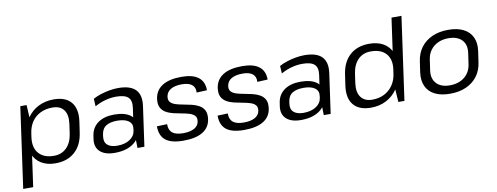

<svg xmlns="http://www.w3.org/2000/svg" viewBox="-71 -1123 4365 1686"><g transform="rotate(-10 2111.5 -280.0)"><path d="M340.7 7.9Q266.5 7.9 214.9 -23.5Q163.3 -54.8 140.4 -112Q117.6 -169.1 127.8 -246L135.1 -298.4Q146.3 -375.3 185 -431.2Q223.7 -487 284.3 -517.5Q344.8 -547.9 420.3 -547.9Q526.3 -547.9 575.8 -488.1Q625.3 -428.3 609.9 -318.6L595.7 -221.4Q580.2 -111.7 513.8 -51.9Q447.4 7.9 340.7 7.9ZM122.2 -540H178.1L187.7 -372.3L110.1 180H21.2ZM338.3 -59.4Q407.8 -59.4 452.2 -104.1Q496.6 -148.8 507.8 -228.6L519.2 -309.2Q531.1 -390.7 498.9 -435Q466.6 -479.3 397.2 -479.3Q336.9 -479.3 289.6 -456.3Q242.3 -433.3 213.2 -390.3Q184 -347.4 175.6 -286.6L171.2 -255.7Q158.3 -164.4 203.2 -111.9Q248.2 -59.4 338.3 -59.4Z M1068.1 -179.2 1093.4 -355.9Q1102.2 -419 1071.4 -447.6Q1040.6 -476.3 964.5 -476.3Q915.9 -476.3 866.9 -462.8Q817.8 -449.4 773.2 -424.3L769.1 -491.7Q798.9 -508.4 837.3 -520.8Q875.6 -533.2 916.8 -540.6Q958 -547.9 994.7 -547.9Q1102.8 -547.9 1149.7 -500Q1196.7 -452.1 1183.6 -355.9L1133.4 0H1072ZM869 7.9Q782.5 7.9 738.9 -32.1Q695.2 -72.2 705.2 -143.2L709.6 -172.3Q719.7 -244.3 775.1 -284.4Q830.4 -324.4 920.7 -324.4Q1015.9 -324.4 1065.8 -286.1Q1115.7 -247.9 1105.5 -176.8L1101.1 -145.9Q1091.1 -73.8 1029.2 -33Q967.2 7.9 869 7.9ZM901.9 -50.3Q969.6 -50.3 1013.5 -79.1Q1057.5 -107.9 1064 -155.7L1065.8 -170.2Q1073.1 -216.1 1038.8 -241.5Q1004.6 -266.8 936.9 -266.8Q874.9 -266.8 838 -243.9Q801.2 -221 793.8 -165.8L792.1 -153Q784.7 -102.9 813.7 -76.6Q842.6 -50.3 901.9 -50.3Z M1482 7.2Q1374.2 7.2 1323.6 -32.7Q1272.9 -72.7 1272.7 -157.4L1364.2 -160.7Q1363.5 -108.2 1394.1 -83Q1424.7 -57.9 1490.6 -57.9Q1553.3 -57.9 1590.3 -79Q1627.3 -100.1 1632.7 -139Q1637.4 -171.4 1620.8 -188.9Q1604.3 -206.5 1573.8 -215.7Q1543.4 -225 1506.9 -231.3Q1470.3 -237.7 1433.9 -246.3Q1397.4 -255 1368.5 -271.8Q1339.7 -288.6 1324.5 -318.1Q1309.4 -347.5 1316.4 -396.7Q1327.5 -470.9 1389.3 -509.5Q1451.1 -548.1 1560.6 -548.1Q1660.1 -548.1 1710.4 -509Q1760.8 -469.8 1760.7 -393.2L1668 -389Q1671 -435.3 1641.6 -459.1Q1612.2 -483 1552.3 -483Q1489.2 -483 1452.6 -461.1Q1416 -439.2 1409.8 -398.5Q1405.1 -366.1 1421.6 -348.2Q1438.1 -330.3 1468.6 -320.9Q1499 -311.6 1535.6 -305.3Q1572.1 -298.9 1608.5 -290.2Q1644.9 -281.5 1673.8 -265Q1702.8 -248.6 1717.9 -219.1Q1733.1 -189.6 1726.1 -140.5Q1715.6 -68.1 1653.7 -30.4Q1591.8 7.2 1482 7.2Z M2023 7.2Q1915.2 7.2 1864.6 -32.7Q1813.9 -72.7 1813.7 -157.4L1905.2 -160.7Q1904.5 -108.2 1935.1 -83Q1965.7 -57.9 2031.6 -57.9Q2094.3 -57.9 2131.3 -79Q2168.3 -100.1 2173.7 -139Q2178.4 -171.4 2161.8 -188.9Q2145.3 -206.5 2114.8 -215.7Q2084.4 -225 2047.9 -231.3Q2011.3 -237.7 1974.9 -246.3Q1938.4 -255 1909.5 -271.8Q1880.7 -288.6 1865.5 -318.1Q1850.4 -347.5 1857.4 -396.7Q1868.5 -470.9 1930.3 -509.5Q1992.1 -548.1 2101.6 -548.1Q2201.1 -548.1 2251.4 -509Q2301.8 -469.8 2301.7 -393.2L2209 -389Q2212 -435.3 2182.6 -459.1Q2153.2 -483 2093.3 -483Q2030.2 -483 1993.6 -461.1Q1957 -439.2 1950.8 -398.5Q1946.1 -366.1 1962.6 -348.2Q1979.1 -330.3 2009.6 -320.9Q2040 -311.6 2076.6 -305.3Q2113.1 -298.9 2149.5 -290.2Q2185.9 -281.5 2214.8 -265Q2243.8 -248.6 2258.9 -219.1Q2274.1 -189.6 2267.1 -140.5Q2256.6 -68.1 2194.7 -30.4Q2132.8 7.2 2023 7.2Z M2729.1 -179.2 2754.4 -355.9Q2763.2 -419 2732.4 -447.6Q2701.6 -476.3 2625.5 -476.3Q2576.9 -476.3 2527.9 -462.8Q2478.8 -449.4 2434.2 -424.3L2430.1 -491.7Q2459.9 -508.4 2498.3 -520.8Q2536.6 -533.2 2577.8 -540.6Q2619 -547.9 2655.7 -547.9Q2763.8 -547.9 2810.7 -500Q2857.7 -452.1 2844.6 -355.9L2794.4 0H2733ZM2530 7.9Q2443.5 7.9 2399.9 -32.1Q2356.2 -72.2 2366.2 -143.2L2370.6 -172.3Q2380.7 -244.3 2436.1 -284.4Q2491.4 -324.4 2581.7 -324.4Q2676.9 -324.4 2726.8 -286.1Q2776.7 -247.9 2766.5 -176.8L2762.1 -145.9Q2752.1 -73.8 2690.2 -33Q2628.2 7.9 2530 7.9ZM2562.9 -50.3Q2630.6 -50.3 2674.5 -79.1Q2718.5 -107.9 2725 -155.7L2726.8 -170.2Q2734.1 -216.1 2699.8 -241.5Q2665.6 -266.8 2597.9 -266.8Q2535.9 -266.8 2499 -243.9Q2462.2 -221 2454.8 -165.8L2453.1 -153Q2445.7 -102.9 2474.7 -76.6Q2503.6 -50.3 2562.9 -50.3Z M3154.2 7.9Q3048.2 7.9 2998.7 -51.9Q2949.1 -111.7 2964.6 -221.4L2978.8 -318.6Q2994.2 -428.3 3060.7 -488.1Q3127.1 -547.9 3233.7 -547.9Q3308.9 -547.9 3360.5 -517.5Q3412 -487 3434.9 -431.2Q3457.7 -375.3 3446.7 -298.4L3439.3 -246Q3429 -169.1 3389.9 -112Q3350.7 -54.8 3290.3 -23.5Q3229.8 7.9 3154.2 7.9ZM3177.3 -59.4Q3237.8 -59.4 3284.5 -83.3Q3331.3 -107.3 3361.3 -151.1Q3391.3 -194.8 3399.5 -255.7L3403.9 -286.6Q3416.9 -377 3371.9 -428.1Q3327 -479.3 3236.1 -479.3Q3166.7 -479.3 3122.2 -435Q3077.7 -390.7 3065.8 -309.2L3054.4 -228.6Q3043.2 -148.8 3076 -104.1Q3108.7 -59.4 3177.3 -59.4ZM3386.8 -167.7 3467.4 -740H3556.2L3452.2 0H3398.1Z M3859.4 7.9Q3778.4 7.9 3724.2 -19.5Q3669.9 -46.9 3646.1 -98.5Q3622.3 -150.1 3631.6 -221.4L3645.8 -318.6Q3656.1 -389.9 3694.4 -441.1Q3732.6 -492.2 3795.1 -520.1Q3857.5 -547.9 3937.7 -547.9Q4018.9 -547.9 4073.1 -520.5Q4127.3 -493.1 4151.6 -441.5Q4175.9 -389.9 4165.6 -318.6L4151.5 -221.4Q4142 -150.1 4103.2 -98.5Q4064.4 -46.9 4002.5 -19.5Q3940.6 7.9 3859.4 7.9ZM3870 -65.1Q3949.2 -65.1 4001.3 -107.3Q4053.4 -149.5 4062.8 -222.1L4076.6 -317.9Q4086.9 -390.7 4046.6 -432.8Q4006.3 -474.9 3927.1 -474.9Q3874.9 -474.9 3833.8 -455.7Q3792.7 -436.5 3766.8 -401.4Q3741 -366.4 3734.5 -317.9L3720.6 -222.1Q3711.2 -150.3 3751.5 -107.7Q3791.7 -65.1 3870 -65.1Z"/></g></svg>

Font: Pathway Extreme 8pt Thin
Style: Italic
Weight: 100
Italic angle: -8°
Designer: Eduardo Rodriguez Tunni
Foundry: Eduardo Rodriguez Tunni
Version: Version 1.000